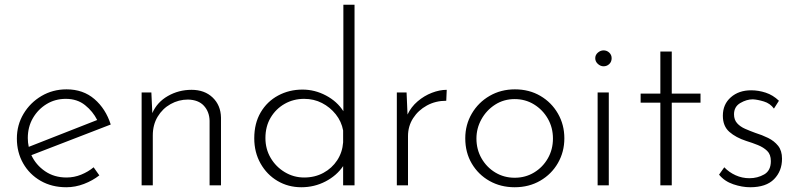

<svg xmlns="http://www.w3.org/2000/svg" viewBox="-20 -780 3364 808"><path d="M259 8Q198 8 151 -19Q104 -46 77.5 -92.5Q51 -139 51 -197Q51 -254 79 -301Q107 -348 154.5 -376Q202 -404 260 -404Q330 -404 377.5 -363Q425 -322 446 -256L112 -127Q131 -86 169.5 -59.5Q208 -33 260 -33Q292 -33 321.5 -45Q351 -57 374 -76L398 -42Q370 -20 333.5 -6Q297 8 259 8ZM97 -199Q97 -180 101 -162L389 -275Q371 -311 338 -337.5Q305 -364 257 -364Q212 -364 176 -342Q140 -320 118.5 -283Q97 -246 97 -199Z M617 -391 621 -304Q641 -350 686.5 -376Q732 -402 786 -402Q841 -402 875 -369.5Q909 -337 910 -285V0H862V-272Q861 -310 838 -335Q815 -360 771 -361Q732 -361 698 -342Q664 -323 643.5 -289Q623 -255 623 -210V0H576V-391Z M1248 8Q1193 8 1148 -18.5Q1103 -45 1076.5 -92Q1050 -139 1050 -198Q1050 -261 1077 -307Q1104 -353 1150.5 -378Q1197 -403 1253 -403Q1305 -403 1352 -378Q1399 -353 1425 -312V-760H1472V0H1424V-81Q1397 -41 1350 -16.5Q1303 8 1248 8ZM1260 -33Q1305 -33 1341 -52.5Q1377 -72 1399 -105.5Q1421 -139 1424 -181V-231Q1417 -269 1393 -299Q1369 -329 1335 -346.5Q1301 -364 1260 -364Q1215 -364 1178 -343Q1141 -322 1119 -285Q1097 -248 1097 -199Q1097 -153 1119 -115.5Q1141 -78 1178.5 -55.5Q1216 -33 1260 -33Z M1691 -391 1695 -298Q1710 -330 1737.5 -353.5Q1765 -377 1797.5 -389.5Q1830 -402 1860 -402L1858 -356Q1813 -356 1776.5 -336Q1740 -316 1718.5 -282.5Q1697 -249 1697 -207V0H1650V-391Z M1938 -198Q1938 -255 1965.5 -302Q1993 -349 2040.5 -376.5Q2088 -404 2147 -404Q2207 -404 2254 -376.5Q2301 -349 2328 -302Q2355 -255 2355 -198Q2355 -141 2328 -94Q2301 -47 2253.5 -19.5Q2206 8 2146 8Q2087 8 2040 -18.5Q1993 -45 1965.5 -91.5Q1938 -138 1938 -198ZM1985 -197Q1985 -151 2006.5 -113.5Q2028 -76 2064.5 -54Q2101 -32 2146 -32Q2191 -32 2227.5 -54Q2264 -76 2285.5 -113.5Q2307 -151 2307 -197Q2307 -243 2285.5 -280.5Q2264 -318 2227.5 -340.5Q2191 -363 2146 -363Q2100 -363 2063.5 -339.5Q2027 -316 2006 -278Q1985 -240 1985 -197Z M2495 -391H2542V0H2495ZM2485 -535Q2485 -549 2496 -558.5Q2507 -568 2520 -568Q2534 -568 2544 -558.5Q2554 -549 2554 -535Q2554 -520 2544 -510.5Q2534 -501 2520 -501Q2507 -501 2496 -511Q2485 -521 2485 -535Z M2759 -563H2807V-386H2928V-348H2807V0H2759V-348H2676V-386H2759Z M3137 8Q3103 8 3066 -4.5Q3029 -17 3006 -45L3028 -76Q3048 -55 3075.5 -42.5Q3103 -30 3134 -30Q3168 -30 3196 -46Q3224 -62 3224 -102Q3224 -130 3208.5 -145Q3193 -160 3169.5 -169.5Q3146 -179 3120 -187Q3077 -201 3049.5 -225Q3022 -249 3022 -293Q3022 -341 3055.5 -370.5Q3089 -400 3141 -400Q3172 -400 3202.5 -390Q3233 -380 3258 -356L3237 -323Q3221 -345 3194.5 -353Q3168 -361 3148 -362Q3122 -362 3095.5 -346.5Q3069 -331 3069 -299Q3069 -276 3082 -261.5Q3095 -247 3115.5 -238Q3136 -229 3158 -221Q3187 -212 3212.5 -199.5Q3238 -187 3254.5 -166.5Q3271 -146 3271 -112Q3271 -60 3237.5 -26Q3204 8 3137 8Z"/></svg>

Font: Synthetic Light
Style: Regular
Weight: 300
Designer: Santiago Orozco
Foundry: Typemade
Version: Version 2.000; ttfautohint (v1.8.4.7-5d5b)